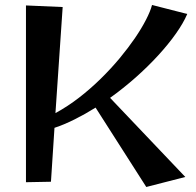

<svg xmlns="http://www.w3.org/2000/svg" viewBox="-20 -722 786 769"><path d="M231 -693.8 202.1 -269Q251.5 -295.9 297.4 -331.5Q343.3 -367.2 384 -407.2Q424.8 -447.3 459.5 -489Q494.1 -530.8 520.8 -569.8Q547.4 -608.9 564.9 -643.1Q582.5 -677.2 588.9 -702.1L730 -666Q714.4 -629.4 684.1 -586.7Q653.8 -543.9 613 -499.5Q572.3 -455.1 523.2 -411.6Q474.1 -368.2 420.9 -330.1L722.2 -13.2L565.9 26.9L362.8 -291Q321.3 -265.1 280 -244.4Q238.8 -223.6 198.2 -210L184.1 5.9L84 7.8V-700.2Z"/></svg>

Font: Original Surfer
Style: Regular
Weight: 400
Designer: Astigmatic (AOETI)
Foundry: Astigmatic (AOETI)
Version: Version 1.001